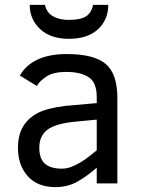

<svg xmlns="http://www.w3.org/2000/svg" viewBox="-20 -747 577 782"><path d="M374 0V-64Q335 -29.8 295.4 -7.3Q255.9 15.1 206.1 15.1Q132.8 15.1 93 -29.5Q53.2 -74.2 53.2 -144Q53.2 -196.8 74 -231.7Q94.7 -266.6 134 -286.9Q173.3 -307.1 248 -315.9L374 -327.1V-352.1Q374 -411.1 341.1 -432.6Q308.1 -454.1 250 -454.1Q198.2 -454.1 170.2 -436Q142.1 -418 129.9 -397L61 -439Q84.5 -481.4 132.6 -504.2Q180.7 -526.9 252 -526.9Q362.3 -526.9 410.2 -486.8Q458 -446.8 458 -348.1V0ZM374 -259.8 292 -252Q208.5 -244.6 174.3 -219.5Q140.1 -194.3 140.1 -146Q140.1 -100.1 163.1 -80.1Q186 -60.1 231.9 -60.1Q251 -60.1 269.5 -67.1Q288.1 -74.2 306.2 -84.7Q324.2 -95.2 341.1 -108.6Q357.9 -122.1 374 -134.8ZM420.9 -727.1Q420.9 -666.5 378.9 -627.7Q336.9 -588.9 260.3 -588.9Q186 -588.9 143.6 -628.4Q101.1 -668 101.1 -727.1H163.1Q169.9 -695.8 195.6 -680.9Q221.2 -666 259.3 -666Q309.1 -666 331.1 -680.9Q353 -695.8 358.9 -727.1Z"/></svg>

Font: ClearSansRegular
Style: Regular
Weight: 400
Foundry: Intel Corporation
Version: Version 1.00